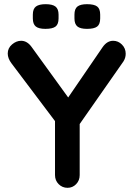

<svg xmlns="http://www.w3.org/2000/svg" viewBox="-20 -898 636 918"><path d="M570 -604 361 -305V-61Q361 -35 344 -17.5Q327 0 303 0Q278 0 260.5 -17.5Q243 -35 243 -61V-319L35 -595Q17 -619 17 -642Q17 -668 37.5 -685.5Q58 -703 81 -703Q109 -703 130 -675L306 -432L471 -673Q492 -703 521 -703Q545 -703 563 -685Q581 -667 581 -641Q581 -621 570 -604ZM137 -810V-828Q137 -856 152 -867Q167 -878 198 -878Q231 -878 245.5 -866.5Q260 -855 260 -828V-810Q260 -782 245.5 -771Q231 -760 197 -760Q165 -760 151 -771.5Q137 -783 137 -810ZM336 -810V-828Q336 -856 350.5 -867Q365 -878 396 -878Q430 -878 444.5 -867Q459 -856 459 -828V-810Q459 -782 444.5 -771Q430 -760 396 -760Q364 -760 350 -771.5Q336 -783 336 -810Z"/></svg>

Font: Quicksand
Style: Bold
Weight: 700
Version: Version 3.000